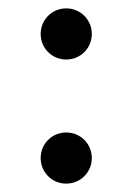

<svg xmlns="http://www.w3.org/2000/svg" viewBox="-20 -513 318 458"><path d="M77 -432C77 -398 104 -371 138 -371C172 -371 199 -398 199 -432C199 -466 172 -493 138 -493C104 -493 77 -466 77 -432ZM77 -136C77 -102 104 -75 138 -75C172 -75 199 -102 199 -136C199 -170 172 -197 138 -197C104 -197 77 -170 77 -136Z"/></svg>

Font: MusAnalysis
Style: Regular
Weight: 400
Version: Version 2.0